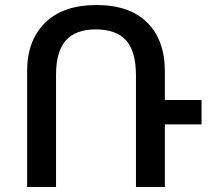

<svg xmlns="http://www.w3.org/2000/svg" viewBox="-20 -744 851 764"><path d="M782 -249H636V0H521V-443Q521 -540 481.5 -583.5Q442 -627 361 -627Q281 -627 242 -583Q203 -539 203 -446V0H88V-462Q88 -583 159.5 -653.5Q231 -724 364 -724Q496 -724 566 -654Q636 -584 636 -460V-346H782Z"/></svg>

Font: Noto Sans Armenian Medium
Style: Regular
Weight: 500
Designer: Monotype Design team
Foundry: Monotype Imaging Inc.
Version: Version 1.000